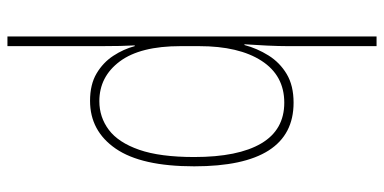

<svg xmlns="http://www.w3.org/2000/svg" viewBox="-278 -522 1032 516"><g transform="rotate(90 238.0 -264.0)"><path d="M427 -270Q427 -128 379.5 -59Q332 10 251 10Q207 10 177.5 -7.5Q148 -25 130 -52.5Q112 -80 104 -110H102Q104 -76 104 -20V232H78V-760H104V-522Q104 -498 102.5 -465.5Q101 -433 99 -405H101Q110 -439 129 -469.5Q148 -500 179 -518.5Q210 -537 256 -537Q427 -537 427 -270ZM402 -270Q402 -388 365.5 -450Q329 -512 256 -512Q183 -512 143.5 -451Q104 -390 104 -283V-233Q104 -125 145 -70Q186 -15 252 -15Q295 -15 329 -40.5Q363 -66 382.5 -122Q402 -178 402 -270Z"/></g></svg>

Font: Noto Sans Bengali Condensed Thin
Style: Regular
Weight: 100
Width: 3
Designer: Joana Ranito - Universal Thirst; Jelle Bosma - Monotype Design Team
Foundry: Universal Thirst ehf.
Version: Version 3.000; ttfautohint (v1.8.4.7-5d5b)